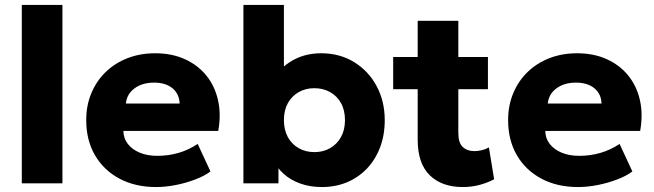

<svg xmlns="http://www.w3.org/2000/svg" viewBox="-20 -740 2638 775"><path d="M68 0V-720H232V0Z M610 15Q526 15 462.5 -18.8Q399 -52.5 363.5 -113.2Q328 -174 328 -255.5Q328 -314.5 348.8 -364Q369.5 -413.5 406.8 -449.5Q444 -485.5 494.8 -505.2Q545.5 -525 606.5 -525Q673.5 -525 726 -501.2Q778.5 -477.5 812.8 -435.2Q847 -393 860 -335.8Q873 -278.5 861 -211.5H478Q478.5 -181.5 496 -159Q513.5 -136.5 544 -123.8Q574.5 -111 615 -111Q660 -111 700.5 -122.8Q741 -134.5 778 -159L829.5 -48Q806 -30 768.8 -15.8Q731.5 -1.5 689.8 6.8Q648 15 610 15ZM488 -322H705Q704 -360.5 676.5 -383.5Q649 -406.5 602 -406.5Q554.5 -406.5 523.2 -383.5Q492 -360.5 488 -322Z M1279.5 15Q1232 15 1192.5 1Q1153 -13 1124.8 -38.5Q1096.5 -64 1081.5 -97.5L1104 -134V0H962.5V-720H1126V-395L1089 -432.5Q1124 -478 1171 -501.5Q1218 -525 1276.5 -525Q1351.5 -525 1409.5 -489.2Q1467.5 -453.5 1500.2 -392.5Q1533 -331.5 1533 -255Q1533 -194.5 1514 -144.8Q1495 -95 1460.8 -59.2Q1426.5 -23.5 1380.5 -4.2Q1334.5 15 1279.5 15ZM1249 -126Q1284.5 -126 1312.2 -141.8Q1340 -157.5 1356.2 -186.5Q1372.5 -215.5 1372.5 -255Q1372.5 -295 1356.5 -323.8Q1340.5 -352.5 1312.5 -368.2Q1284.5 -384 1249 -384Q1213.5 -384 1185.8 -368.2Q1158 -352.5 1142 -323.8Q1126 -295 1126 -255Q1126 -215.5 1142 -186.5Q1158 -157.5 1186 -141.8Q1214 -126 1249 -126Z M1848 15Q1763 15 1714.5 -32.8Q1666 -80.5 1666 -175.5V-656H1830V-510H1949.5V-380H1830V-204Q1830 -163 1848 -146.5Q1866 -130 1894.5 -130Q1910 -130 1925.2 -133.8Q1940.5 -137.5 1953.5 -145L1974.5 -16.5Q1951 -3.5 1918 5.8Q1885 15 1848 15ZM1567 -380V-510H1681V-380Z M2313 15Q2229 15 2165.5 -18.8Q2102 -52.5 2066.5 -113.2Q2031 -174 2031 -255.5Q2031 -314.5 2051.8 -364Q2072.5 -413.5 2109.8 -449.5Q2147 -485.5 2197.8 -505.2Q2248.5 -525 2309.5 -525Q2376.5 -525 2429 -501.2Q2481.5 -477.5 2515.8 -435.2Q2550 -393 2563 -335.8Q2576 -278.5 2564 -211.5H2181Q2181.5 -181.5 2199 -159Q2216.5 -136.5 2247 -123.8Q2277.5 -111 2318 -111Q2363 -111 2403.5 -122.8Q2444 -134.5 2481 -159L2532.5 -48Q2509 -30 2471.8 -15.8Q2434.5 -1.5 2392.8 6.8Q2351 15 2313 15ZM2191 -322H2408Q2407 -360.5 2379.5 -383.5Q2352 -406.5 2305 -406.5Q2257.5 -406.5 2226.2 -383.5Q2195 -360.5 2191 -322Z"/></svg>

Font: Geologica Roman
Style: Bold
Weight: 700
Designer: Sindre Bremnes, Frode Helland
Foundry: Monokrom Skriftforlag AS
Version: Version 1.010;gftools[0.9.28]